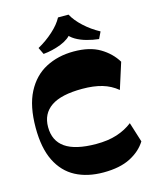

<svg xmlns="http://www.w3.org/2000/svg" viewBox="-140 -1061 938 1168"><g transform="rotate(-15 328.5 -477.0)"><path d="M365 14Q264 14 190.3 -24.9Q116.5 -63.8 76 -145.3Q35.5 -226.8 35.5 -355Q35.5 -491 79.9 -576.7Q124.3 -662.5 201.8 -703.2Q279.3 -744 378 -744Q478.5 -744 542.5 -705.9Q606.5 -667.8 642 -609L589.8 -445Q547.5 -480 494.5 -495.5Q441.5 -511 369.8 -511Q237.3 -511 173.4 -467.3Q109.5 -423.5 109.5 -339.8Q109.5 -252.7 172.7 -209Q236 -165.2 366 -164.7Q440.8 -164.5 497.3 -182.7Q553.8 -201 596 -234.2L635.2 -109.2Q601.2 -54.3 534.9 -20.1Q468.5 14 365 14ZM198.5 -776.8 178 -819.5Q231 -848.7 275.1 -888.5Q319.3 -928.2 340.5 -968.5H406.7Q428.2 -928.2 471.5 -888.4Q514.7 -848.5 568.5 -819.5L548 -776.8Q509.5 -781 471.7 -791.5Q434 -802 404.4 -819.5Q374.8 -837 360 -861.3H388.8Q364 -824.3 309.9 -803.1Q255.8 -782 198.5 -776.8Z"/></g></svg>

Font: Savate ExtraLight
Style: Regular
Weight: 200
Designer: Max Esnée
Foundry: Plomb Type
Version: Version 2.000